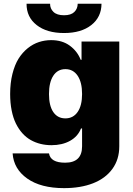

<svg xmlns="http://www.w3.org/2000/svg" viewBox="-20 -761 689 997"><path d="M312.5 215.9Q192.1 215.9 121.6 166.2Q51.1 116.5 45.5 35.5H234.4Q242.2 83.8 318.2 83.8Q406.2 83.8 406.2 -1.4V-93.8H400.6Q384.6 -52.6 343.9 -29.8Q303.3 -7.1 247.2 -7.1Q217.7 -7.1 190.9 -13.7Q164.1 -20.2 139.9 -33.7Q115.8 -47.2 96.2 -69.1Q76.7 -90.9 62.5 -119.7Q48.3 -148.4 40.5 -187.5Q32.7 -226.6 32.7 -272.7Q32.7 -330.3 44.6 -377.5Q56.5 -424.7 76.5 -456.7Q96.6 -488.6 124.1 -510.7Q151.6 -532.7 182.2 -542.6Q212.7 -552.6 245.7 -552.6Q303.3 -552.6 342.5 -523.8Q381.7 -495 399.1 -450.3H403.4V-545.5H599.4V-1.4Q599.4 66.8 563.6 116.1Q527.7 165.5 463.2 190.7Q398.8 215.9 312.5 215.9ZM383.5 -741.5H507.1Q506.7 -672.2 454.2 -630.9Q401.6 -589.5 312.5 -589.5Q223 -589.5 170.3 -630.9Q117.5 -672.2 117.9 -741.5H240.1Q239.7 -716.6 257.6 -699.2Q275.6 -681.8 312.5 -681.8Q348.4 -681.8 365.8 -698.7Q383.2 -715.6 383.5 -741.5ZM406.2 -272.7Q406.2 -333.5 383.2 -367.7Q360.1 -402 319.6 -402Q279.1 -402 256.7 -367.7Q234.4 -333.5 234.4 -272.7Q234.4 -212 256.7 -179.2Q279.1 -146.3 319.6 -146.3Q360.1 -146.3 383.2 -179.7Q406.2 -213.1 406.2 -272.7Z"/></svg>

Font: Karasuma Gothic
Style: Black
Weight: 900
Designer: Rasmus Andersson / Ryoko Nishizuka
Foundry: Genbu
Version: Version 1.00